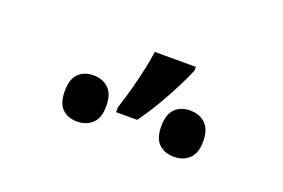

<svg xmlns="http://www.w3.org/2000/svg" viewBox="-45 -935 646 439"><g transform="rotate(20 278.0 -716.0)"><path d="M236.8 -661.1V-672.9Q245.1 -698.2 252.2 -724.4Q259.3 -750.5 264.6 -775.4Q270 -800.3 272.9 -820.8H372.6V-811.5Q364.7 -792.5 351.6 -766.6Q338.4 -740.7 322.3 -713.4Q306.2 -686 288.1 -661.1ZM159.7 -610.4Q137.2 -610.4 123.5 -623.8Q109.9 -637.2 109.9 -666.5Q109.9 -695.8 123.5 -709.2Q137.2 -722.7 159.7 -722.7Q182.1 -722.7 196.5 -709.2Q210.9 -695.8 210.9 -666.5Q210.9 -637.2 196.5 -623.8Q182.1 -610.4 159.7 -610.4ZM395.5 -610.4Q372.6 -610.4 358.6 -623.8Q344.7 -637.2 344.7 -666.5Q344.7 -694.8 358.2 -708.7Q371.6 -722.7 395.5 -722.7Q418 -722.7 432.4 -709Q446.8 -695.3 446.8 -666Q446.8 -637.2 432.4 -623.8Q418 -610.4 395.5 -610.4Z"/></g></svg>

Font: Open Sans
Style: Regular
Weight: 600
Width: 3
Foundry: Ascender Corporation
Version: Version 1.000